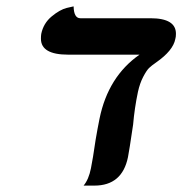

<svg xmlns="http://www.w3.org/2000/svg" viewBox="-20 -579 570 600"><path d="M411.1 -292Q400.4 -241.2 396 -189.9Q383.8 -106.9 379.9 -87.9Q361.8 1 274.9 1Q274.9 1 265.1 1H241.2Q257.3 -18.1 264.2 -53.2Q270 -81.1 278.8 -142.1Q284.7 -176.8 291 -208Q317.9 -339.8 416 -408.2H192.9Q107.9 -408.2 107.9 -458Q107.9 -466.8 108.9 -473.1Q115.7 -506.3 141.4 -527.6Q167 -548.8 188.5 -554.2L210 -559.1Q210.9 -522 231 -522H450.2Q530.3 -522 529.8 -473.1Q529.8 -463.4 527.8 -457Q521 -420.9 467.8 -383.8Q453.6 -374 445.8 -366.5Q438 -358.9 427.5 -338.9Q417 -318.8 411.1 -292Z"/></svg>

Font: Linux Libertine O
Style: Semibold Italic
Weight: 600
Italic angle: -11.5°
Designer: Philipp H. Poll
Foundry: Philipp H. Poll
Version: Version 5.1.2